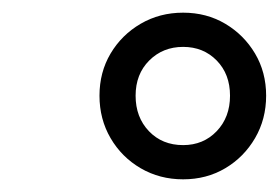

<svg xmlns="http://www.w3.org/2000/svg" viewBox="-20 -734 440 303"><path d="M269 -451Q232 -451 202 -468.5Q172 -486 154.5 -516Q137 -546 137 -583Q137 -620 154.5 -649.5Q172 -679 202 -696.5Q232 -714 269 -714Q306 -714 335.5 -696.5Q365 -679 382.5 -649.5Q400 -620 400 -583Q400 -546 382.5 -516Q365 -486 335.5 -468.5Q306 -451 269 -451ZM269 -505Q301 -505 322 -527Q343 -549 343 -583Q343 -617 322 -638.5Q301 -660 269 -660Q237 -660 215.5 -638.5Q194 -617 194 -583Q194 -549 215 -527Q236 -505 269 -505Z"/></svg>

Font: Baskervville
Style: Bold Italic
Weight: 700
Italic angle: -18°
Version: Version 1.100